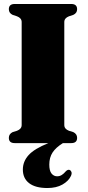

<svg xmlns="http://www.w3.org/2000/svg" viewBox="-20 -720 444 966"><path d="M303.5 -91Q303.5 -71 327 -62L348.5 -55.5Q368 -46 368 -26.5Q368 0 338.5 0H296.5Q261 22 244.5 47.2Q228 72.5 228 108Q228 139 239.2 153Q250.5 167 267.5 167Q280.5 167 291 160.2Q301.5 153.5 310 143Q320.5 131.5 330.5 135Q336 137 339.2 144.8Q342.5 152.5 337 165Q325 191 294.2 208.5Q263.5 226 218.5 226Q158.5 226 126.8 201.8Q95 177.5 95 133Q95 92.5 123.8 60.5Q152.5 28.5 223.5 0H54Q24.5 0 24.5 -26.5Q24.5 -46 44 -55.5L65.5 -62Q89 -71 89 -91V-609Q89 -629 65.5 -638L44 -645Q24.5 -654 24.5 -673.5Q24.5 -700 54 -700H338.5Q368 -700 368 -673.5Q368 -654 348.5 -645L327 -638Q303.5 -629 303.5 -609Z"/></svg>

Font: Fraunces 144pt S050 Black
Style: Regular
Weight: 900
Version: Version 1.000; ttfautohint (v1.8.3)